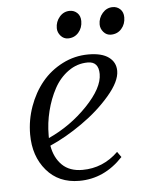

<svg xmlns="http://www.w3.org/2000/svg" viewBox="-48 -657 539 704"><g transform="rotate(-5 221.5 -305.0)"><path d="M50.8 -178.2Q50.8 -231 68.6 -280.8Q86.4 -330.6 117.4 -368.4Q148.4 -406.2 193.4 -429.2Q238.3 -452.1 289.1 -452.1Q338.4 -452.1 363.8 -433.3Q389.2 -414.6 389.2 -382.8Q389.2 -344.2 345.2 -293Q301.3 -241.7 240.2 -199Q179.2 -156.2 121.1 -130.9Q128.9 -85.9 156.2 -59.1Q183.6 -32.2 231 -32.2Q306.6 -32.2 362.8 -86.9L377 -66.9Q308.1 6.8 215.8 6.8Q140.1 6.8 95.5 -45.7Q50.8 -98.1 50.8 -178.2ZM118.2 -159.2Q199.7 -196.3 262 -261.2Q324.2 -326.2 324.2 -377Q324.2 -422.9 284.2 -422.9Q245.1 -422.9 212.6 -399.7Q180.2 -376.5 160.2 -339.4Q140.1 -302.2 129.2 -258.3Q118.2 -214.4 118.2 -169.9ZM182.1 -558.1Q182.1 -582 197.3 -599.6Q212.4 -617.2 234.9 -617.2Q251 -617.2 262.5 -606.2Q273.9 -595.2 273.9 -576.2Q273.9 -551.3 258.8 -534.2Q243.7 -517.1 220.2 -517.1Q204.1 -517.1 193.1 -529.8Q182.1 -542.5 182.1 -558.1ZM339.8 -558.1Q339.8 -581.5 355.2 -599.4Q370.6 -617.2 393.1 -617.2Q409.2 -617.2 420.7 -606.2Q432.1 -595.2 432.1 -576.2Q432.1 -551.3 417 -534.2Q401.9 -517.1 377.9 -517.1Q361.8 -517.1 350.8 -529.8Q339.8 -542.5 339.8 -558.1Z"/></g></svg>

Font: Dihjauti S
Style: Italic
Weight: 400
Italic angle: -9°
Designer: T. Christopher White
Version: Version 3.0.0